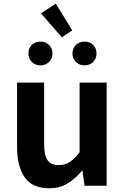

<svg xmlns="http://www.w3.org/2000/svg" viewBox="-20 -1008 677 1042"><path d="M246.4 13.8Q155.3 13.8 113.9 -45.8Q72.6 -105.3 72.6 -210.6V-559.8H219.4V-228.7Q219.4 -164.3 238.3 -138.2Q257.3 -112 298.6 -112Q332.7 -112 358.4 -128.6Q384.1 -145.2 412 -182.1V-559.8H558.8V0H438.9L427.9 -80.6H424.3Q388.2 -37.8 346 -12Q303.8 13.8 246.4 13.8ZM198.8 -653.4Q170.8 -653.4 152.5 -671.7Q134.2 -690 134.2 -717.3Q134.2 -745.8 152.5 -764.1Q170.8 -782.4 198.8 -782.4Q227.3 -782.4 246 -764.1Q264.7 -745.8 264.7 -717.3Q264.7 -690 246 -671.7Q227.3 -653.4 198.8 -653.4ZM315.4 -805.7 202.7 -935.6 282.7 -988.3 372.2 -842.9ZM438.9 -653.4Q410.7 -653.4 392 -671.7Q373.3 -690 373.3 -717.3Q373.3 -745.8 392 -764.1Q410.7 -782.4 438.9 -782.4Q467.2 -782.4 485.5 -764.1Q503.8 -745.8 503.8 -717.3Q503.8 -690 485.5 -671.7Q467.2 -653.4 438.9 -653.4Z"/></svg>

Font: Noto Sans JP
Style: Regular
Weight: 100
Designer: Ryoko NISHIZUKA 西塚涼子 (kana, bopomofo & ideographs); Paul D. Hunt (Latin, Greek & Cyrillic); Sandoll Communications 산돌커뮤니
Foundry: Adobe
Version: Version 2.004;hotconv 1.0.118;makeotfexe 2.5.65603